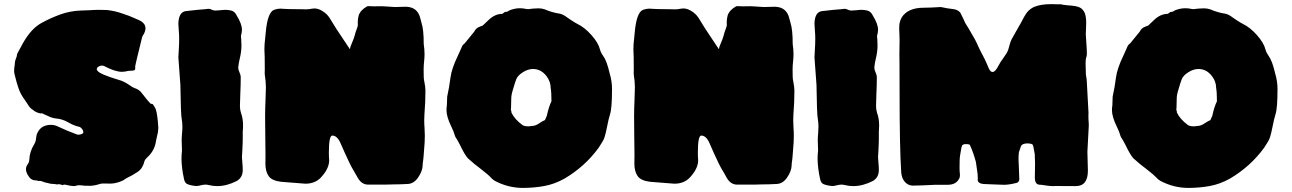

<svg xmlns="http://www.w3.org/2000/svg" viewBox="-20 -877 6290 935"><path d="M340.3 29.3Q325.7 29.3 298.3 22.5L294.9 22Q290 22 284.7 24.4Q272 20 266.1 20Q261.7 20 257.8 21.5Q249 19 241.2 19Q226.1 19 211.9 14.2L198.2 11.2Q181.6 3.9 172.9 3.9L167 4.4Q160.2 1.5 153.8 1.5Q131.8 1.5 119.1 -19Q106.4 -37.6 106.4 -53.2Q106.4 -65.4 115.2 -77.6Q121.6 -85.9 122.6 -96.2Q123.5 -137.7 146.5 -174.3Q154.3 -187 155.8 -204.1Q156.7 -213.4 159.2 -222.7Q176.3 -269 228.5 -269Q243.7 -269 258.3 -262.7Q306.2 -239.7 356 -221.7Q357.9 -221.2 360.8 -221.2Q375.5 -221.2 384.8 -228.5Q385.7 -229.5 385.7 -231.9Q385.7 -235.4 384.3 -241.7Q374.5 -258.3 364.7 -259.8Q338.9 -265.6 315.9 -279.3Q281.7 -298.3 254.4 -299.8Q233.4 -301.8 212.9 -312.5Q204.1 -316.9 194.8 -320.3Q187 -325.2 184.6 -325.2L176.3 -324.7Q153.8 -329.6 141.1 -341.3Q125.5 -350.1 114.7 -369.6Q107.9 -380.9 100.6 -390.6Q80.6 -417 70.3 -446.8Q60.1 -476.6 51.8 -511.7Q48.8 -522.5 48.8 -529.8Q48.8 -548.8 51.3 -557.6Q51.8 -578.1 57.1 -590.1Q62.5 -602.1 63.5 -614.7Q74.7 -636.7 91.8 -667Q132.3 -738.3 182.1 -765.1Q226.6 -789.6 273.7 -806.6Q320.8 -823.7 373 -825.7L413.6 -827.1Q439.5 -829.1 465.3 -829.1Q483.9 -829.1 502.4 -828.1Q542 -823.7 580.1 -809.6Q609.9 -800.3 634.8 -788.6L656.2 -779.3Q688.5 -764.6 688.5 -739.3Q688.5 -726.6 680.2 -710.9Q674.8 -703.6 672.4 -697.3Q638.2 -559.1 638.2 -552.2L638.7 -546.9Q638.7 -537.6 635.7 -535.6Q629.9 -532.7 619.1 -532.7Q609.9 -532.7 604.5 -531.7Q588.4 -527.3 573.2 -527.3Q540.5 -527.3 485.4 -556.2Q481 -557.6 476.1 -557.6Q465.3 -557.6 454.1 -548.3L450.7 -539.1L454.6 -532.7Q464.8 -516.1 557.1 -488.3Q582.5 -482.4 614.3 -460Q624.5 -452.1 635.3 -448.2Q655.8 -440.9 666 -429.2Q705.1 -378.9 714.4 -371.6Q719.7 -371.6 724.1 -369.6Q737.8 -349.1 738.3 -345.7Q747.1 -320.8 751 -254.4Q750.5 -233.9 744.6 -212.9Q741.7 -201.7 739.7 -190.4Q733.4 -144 698.7 -112.3Q686 -100.6 683.6 -92.3Q675.3 -57.1 651.1 -40.5Q627 -23.9 594.2 -8.3L579.6 1.5Q546.4 17.1 518.1 17.1L481.9 16.6Q474.1 16.6 467.3 18.6Q438.5 27.8 418.9 27.8L388.7 27.3Q384.8 25.9 380.4 25.9Q376 25.9 360.8 24.9Q350.1 28.3 340.3 29.3Z M1038.1 29.3Q1017.1 29.3 995.1 23.9Q988.3 22 980.5 22Q969.7 22 955.1 25.9Q945.8 28.8 936.5 28.8L928.7 28.3L916.5 26.4Q903.3 24.4 892.1 19.3Q880.9 14.2 877 -1.5L875.5 -8.3Q865.2 -54.7 863.8 -101.6Q863.8 -123 866.2 -144.5L864.7 -191.9Q864.7 -210.9 866.7 -230.5Q868.2 -245.1 868.2 -260.3Q868.2 -280.3 864.7 -299.3Q860.4 -321.3 858.4 -464.4L848.6 -597.7Q849.1 -615.7 850.6 -633.3Q852.5 -661.6 852.5 -689.9Q852.5 -708 850.8 -725.8Q849.1 -743.7 848.6 -761.7Q850.1 -817.9 884.3 -822.8Q950.2 -830.6 982.9 -832.5Q990.2 -834 997.6 -834Q1002.4 -834 1005.9 -832Q1017.6 -825.7 1028.8 -825.7Q1040.5 -825.7 1051.8 -827.1Q1067.4 -829.1 1078.6 -829.1Q1091.3 -829.1 1106 -825.7Q1123 -821.3 1132.3 -802.2Q1158.2 -760.3 1158.2 -732.4Q1158.2 -718.8 1153.8 -704.6L1153.3 -698.7Q1153.3 -695.3 1154.1 -691.7Q1154.8 -688 1154.8 -684.1Q1154.8 -675.8 1155.3 -668.7Q1155.8 -661.6 1155.8 -655.3Q1155.8 -625.5 1147.5 -591.3Q1142.1 -569.8 1140.1 -548.3Q1140.1 -537.1 1145.8 -525.6Q1151.4 -514.2 1152.3 -502.9Q1152.3 -463.4 1150.4 -423.8Q1148.4 -372.1 1148.4 -360.8Q1148.4 -343.8 1153.3 -327.6Q1163.6 -301.3 1163.6 -265.1Q1163.6 -250.5 1162.1 -235.8V-204.6Q1162.1 -179.7 1160.6 -157.7V-153.8Q1158.2 -119.6 1158.2 -112.3Q1158.7 -98.6 1160.2 -84.5Q1162.1 -65.9 1162.1 -47.9Q1161.6 -12.2 1132.8 4.4Q1084 29.3 1038.1 29.3Z M1857.4 22H1772.5Q1738.3 22 1718.3 -18.1Q1710.4 -33.2 1701.2 -47.9Q1687 -70.3 1659.7 -131.3Q1649.9 -154.3 1639.6 -176.8Q1623 -216.8 1598.1 -216.8Q1581.5 -216.8 1581.5 -132.8Q1581.5 -115.2 1583 -97.2Q1583 -60.1 1551.3 -22.5Q1521 17.6 1467.3 17.6Q1407.7 12.2 1349.1 8.3Q1303.7 2.9 1288.1 -19.8Q1272.5 -42.5 1272.5 -79.6L1272.9 -124Q1272.9 -163.6 1272 -203.1Q1271 -255.9 1271 -309.1Q1271 -347.2 1272.9 -385.7Q1274.4 -419.4 1274.9 -453.1Q1274.4 -482.9 1269.5 -513.2L1269 -523.9L1269.5 -537.1L1269 -599.1Q1267.6 -617.7 1267.6 -635.7Q1267.6 -664.1 1271.5 -691.9L1273.9 -717.3Q1282.7 -816.9 1314.5 -829.1Q1330.6 -835 1345.7 -835Q1352.5 -835 1359.9 -834Q1372.1 -832.5 1450.7 -832L1470.7 -831.5Q1484.9 -831.5 1497.6 -834.5Q1503.9 -835.9 1510.7 -835.9Q1528.3 -835.9 1546.9 -825.2Q1572.3 -810.5 1585.4 -789.1Q1616.7 -736.8 1652.8 -684.1Q1668.5 -661.1 1684.1 -637.2L1686.5 -649.4Q1705.1 -693.4 1707.8 -705.8Q1710.4 -718.3 1716.6 -733.9Q1722.7 -749.5 1722.7 -755.4L1722.2 -768.1Q1722.2 -786.1 1726.6 -801.3Q1734.9 -827.6 1767.1 -845.7Q1770.5 -847.2 1776.4 -847.2Q1779.3 -847.2 1783.7 -846.7Q1788.1 -846.2 1801.8 -846.2L1837.9 -846.7Q1857.4 -845.2 1865.7 -845.2Q1874 -845.2 1883.3 -844Q1892.6 -842.8 1902.3 -842.8Q1930.7 -842.8 1957.5 -844.2Q2014.2 -842.3 2026.9 -787.6Q2029.3 -776.9 2032.7 -765.6Q2043.5 -733.4 2043.5 -662.1Q2047.4 -637.2 2047.4 -613.8Q2047.4 -595.7 2045.2 -576.7Q2043 -557.6 2043 -537.6L2043.5 -501.5Q2043.5 -492.2 2047.4 -473.6Q2051.3 -455.1 2051.8 -436.5Q2051.8 -378.4 2046.9 -320.3Q2045.9 -306.6 2045.9 -292.5Q2045.9 -272.9 2047.4 -254.2Q2048.8 -235.4 2048.8 -217.3Q2048.8 -184.1 2045.4 -150.4Q2043.5 -131.3 2042.5 -112.3Q2042 -103 2040.5 -94.2Q2038.1 -82 2038.1 -69.3Q2036.6 -42 2015.4 -11.5Q1994.1 19 1962.4 19Q1928.7 21 1895 21Q1876.5 21 1857.4 22Z M2526.4 38.1Q2455.1 38.1 2390.1 3.9Q2378.9 -2.4 2369.6 -13.2Q2360.4 -23.9 2322.8 -53.2Q2289.1 -78.1 2258.3 -106.4Q2243.2 -122.6 2219.2 -172.9Q2203.1 -203.1 2201.2 -204.6Q2199.2 -206.1 2195.8 -214.8Q2190.4 -234.9 2178.2 -259.8Q2154.3 -308.1 2154.3 -340.8Q2154.3 -352.1 2156.2 -364.3L2157.7 -406.2Q2168 -452.6 2173.8 -500Q2179.7 -543.5 2209 -604Q2218.3 -623.5 2226.6 -643.1Q2231.9 -658.7 2242.7 -665.5L2290 -723.6Q2296.4 -736.8 2307.1 -742.7Q2317.9 -748.5 2330.6 -752.4Q2348.1 -768.1 2357.4 -777.8Q2389.6 -809.6 2426.3 -809.6L2439 -818.8Q2452.1 -818.8 2459 -825.7Q2485.4 -836.9 2511.7 -836.9Q2527.8 -836.9 2544.4 -833L2552.7 -832.5Q2558.6 -832.5 2564.9 -834Q2573.2 -835.4 2602.5 -836.4Q2618.7 -836.4 2632.8 -831.5Q2668.5 -815.9 2707.5 -810.1Q2724.6 -805.7 2741.2 -792.5Q2748 -787.6 2754.9 -783.2Q2761.7 -778.8 2767.6 -774.9Q2779.3 -767.1 2791.5 -760.7Q2827.1 -743.7 2860.6 -705.8Q2894 -668 2901.9 -635.7Q2906.2 -620.1 2916.5 -606Q2935.1 -581.1 2948.7 -520.5Q2960.4 -481.9 2960.4 -444.3Q2960.4 -349.1 2950.7 -320.3Q2944.8 -303.2 2934.8 -252.9Q2924.8 -202.6 2915 -189Q2910.2 -181.6 2906.2 -174.8Q2901.4 -166 2895.5 -157.7Q2828.6 -65.9 2729 -7.3Q2679.2 20.5 2628.4 29.3Q2577.6 38.1 2526.4 38.1ZM2553.7 -261.7 2572.3 -263.7Q2587.4 -264.2 2603.5 -275.1Q2619.6 -286.1 2633.8 -292.5L2643.1 -313.5Q2651.9 -356 2665.5 -383.8Q2665.5 -428.2 2661.6 -449.2Q2661.6 -479.5 2641.6 -505.9Q2615.2 -541 2575.2 -541Q2551.3 -541 2526.1 -525.1Q2501 -509.3 2493.7 -490.2Q2487.3 -473.6 2478 -440.9Q2469.7 -415.5 2469.7 -397.2Q2469.7 -378.9 2468.8 -356.9Q2467.8 -347.2 2467.8 -341.3Q2470.7 -336.9 2470.7 -328.6Q2485.4 -296.9 2523.4 -268.6Q2533.2 -261.7 2553.7 -261.7Z M3654.3 22H3569.3Q3535.2 22 3515.1 -18.1Q3507.3 -33.2 3498 -47.9Q3483.9 -70.3 3456.5 -131.3Q3446.8 -154.3 3436.5 -176.8Q3419.9 -216.8 3395 -216.8Q3378.4 -216.8 3378.4 -132.8Q3378.4 -115.2 3379.9 -97.2Q3379.9 -60.1 3348.1 -22.5Q3317.9 17.6 3264.2 17.6Q3204.6 12.2 3146 8.3Q3100.6 2.9 3085 -19.8Q3069.3 -42.5 3069.3 -79.6L3069.8 -124Q3069.8 -163.6 3068.8 -203.1Q3067.9 -255.9 3067.9 -309.1Q3067.9 -347.2 3069.8 -385.7Q3071.3 -419.4 3071.8 -453.1Q3071.3 -482.9 3066.4 -513.2L3065.9 -523.9L3066.4 -537.1L3065.9 -599.1Q3064.5 -617.7 3064.5 -635.7Q3064.5 -664.1 3068.4 -691.9L3070.8 -717.3Q3079.6 -816.9 3111.3 -829.1Q3127.4 -835 3142.6 -835Q3149.4 -835 3156.7 -834Q3168.9 -832.5 3247.6 -832L3267.6 -831.5Q3281.7 -831.5 3294.4 -834.5Q3300.8 -835.9 3307.6 -835.9Q3325.2 -835.9 3343.8 -825.2Q3369.1 -810.5 3382.3 -789.1Q3413.6 -736.8 3449.7 -684.1Q3465.3 -661.1 3481 -637.2L3483.4 -649.4Q3502 -693.4 3504.6 -705.8Q3507.3 -718.3 3513.4 -733.9Q3519.5 -749.5 3519.5 -755.4L3519 -768.1Q3519 -786.1 3523.4 -801.3Q3531.7 -827.6 3564 -845.7Q3567.4 -847.2 3573.2 -847.2Q3576.2 -847.2 3580.6 -846.7Q3585 -846.2 3598.6 -846.2L3634.8 -846.7Q3654.3 -845.2 3662.6 -845.2Q3670.9 -845.2 3680.2 -844Q3689.5 -842.8 3699.2 -842.8Q3727.5 -842.8 3754.4 -844.2Q3811 -842.3 3823.7 -787.6Q3826.2 -776.9 3829.6 -765.6Q3840.3 -733.4 3840.3 -662.1Q3844.2 -637.2 3844.2 -613.8Q3844.2 -595.7 3842 -576.7Q3839.8 -557.6 3839.8 -537.6L3840.3 -501.5Q3840.3 -492.2 3844.2 -473.6Q3848.1 -455.1 3848.6 -436.5Q3848.6 -378.4 3843.8 -320.3Q3842.8 -306.6 3842.8 -292.5Q3842.8 -272.9 3844.2 -254.2Q3845.7 -235.4 3845.7 -217.3Q3845.7 -184.1 3842.3 -150.4Q3840.3 -131.3 3839.4 -112.3Q3838.9 -103 3837.4 -94.2Q3835 -82 3835 -69.3Q3833.5 -42 3812.3 -11.5Q3791 19 3759.3 19Q3725.6 21 3691.9 21Q3673.3 21 3654.3 22Z M4135.7 29.3Q4114.7 29.3 4092.8 23.9Q4085.9 22 4078.1 22Q4067.4 22 4052.7 25.9Q4043.5 28.8 4034.2 28.8L4026.4 28.3L4014.2 26.4Q4001 24.4 3989.7 19.3Q3978.5 14.2 3974.6 -1.5L3973.1 -8.3Q3962.9 -54.7 3961.4 -101.6Q3961.4 -123 3963.9 -144.5L3962.4 -191.9Q3962.4 -210.9 3964.4 -230.5Q3965.8 -245.1 3965.8 -260.3Q3965.8 -280.3 3962.4 -299.3Q3958 -321.3 3956.1 -464.4L3946.3 -597.7Q3946.8 -615.7 3948.2 -633.3Q3950.2 -661.6 3950.2 -689.9Q3950.2 -708 3948.5 -725.8Q3946.8 -743.7 3946.3 -761.7Q3947.8 -817.9 3981.9 -822.8Q4047.9 -830.6 4080.6 -832.5Q4087.9 -834 4095.2 -834Q4100.1 -834 4103.5 -832Q4115.2 -825.7 4126.5 -825.7Q4138.2 -825.7 4149.4 -827.1Q4165 -829.1 4176.3 -829.1Q4189 -829.1 4203.6 -825.7Q4220.7 -821.3 4230 -802.2Q4255.9 -760.3 4255.9 -732.4Q4255.9 -718.8 4251.5 -704.6L4251 -698.7Q4251 -695.3 4251.7 -691.7Q4252.4 -688 4252.4 -684.1Q4252.4 -675.8 4252.9 -668.7Q4253.4 -661.6 4253.4 -655.3Q4253.4 -625.5 4245.1 -591.3Q4239.7 -569.8 4237.8 -548.3Q4237.8 -537.1 4243.4 -525.6Q4249 -514.2 4250 -502.9Q4250 -463.4 4248 -423.8Q4246.1 -372.1 4246.1 -360.8Q4246.1 -343.8 4251 -327.6Q4261.2 -301.3 4261.2 -265.1Q4261.2 -250.5 4259.8 -235.8V-204.6Q4259.8 -179.7 4258.3 -157.7V-153.8Q4255.9 -119.6 4255.9 -112.3Q4256.3 -98.6 4257.8 -84.5Q4259.8 -65.9 4259.8 -47.9Q4259.3 -12.2 4230.5 4.4Q4181.6 29.3 4135.7 29.3Z M5218.8 29.3 5119.6 28.8 5107.4 29.3Q5091.8 29.3 5071 25.9Q5050.3 22.5 5043.5 22.5Q5019.5 22.5 5019.5 -12.7L5020.5 -81.5Q5019 -114.3 5019 -127Q5012.2 -170.4 5007.8 -173.8Q4998 -178.7 4984.4 -178.7Q4959 -178.7 4952.1 -166L4941.9 -135.7Q4939.9 -119.6 4939.9 -101.1Q4939.9 -85.4 4941.4 -67.9Q4943.8 -11.2 4943.8 -4.4Q4943.8 5.4 4934.1 12.7Q4896 22.9 4869.6 22.9Q4856.4 22.9 4821.5 21.2Q4786.6 19.5 4780.3 19.5Q4741.2 19.5 4741.2 -2L4741.7 -7.3Q4741.7 -16.6 4740.7 -29.8L4732.4 -88.4Q4720.2 -133.8 4704.1 -168.9Q4704.1 -175.3 4683.1 -175.3Q4669.9 -175.3 4665 -168Q4662.1 -163.1 4655.3 -119.6Q4653.3 -106.4 4653.3 -94.2L4652.8 -63Q4652.8 -50.3 4653.3 -42Q4654.8 -29.8 4654.8 -25.9Q4654.8 -12.7 4650.9 -7.3Q4636.2 22.9 4594.7 22.9H4533.2Q4470.7 26.4 4424.8 26.9Q4402.3 26.4 4386.7 9Q4371.1 -8.3 4368.7 -38.1Q4360.8 -159.2 4360.8 -428.2Q4360.8 -535.6 4360.4 -561.8Q4359.9 -587.9 4359.9 -613.8Q4359.9 -647.5 4360.8 -681.6Q4360.8 -697.3 4359.9 -713.4Q4358.9 -724.6 4358.9 -736.3L4359.4 -753.4Q4360.8 -772.9 4371.1 -792Q4400.9 -839.4 4478.5 -839.4Q4510.7 -839.4 4561.5 -842.8Q4592.3 -835.9 4623 -832.5Q4643.6 -830.1 4656.2 -815.9Q4674.3 -780.3 4680.2 -765.6Q4691.4 -749 4727.5 -685.5Q4735.8 -669.9 4742.7 -653.8Q4755.4 -626 4762.7 -613.3Q4774.9 -591.3 4785.2 -567.4Q4790 -555.2 4795.9 -542.5Q4803.7 -526.4 4813.5 -526.4Q4827.1 -526.4 4842.8 -558.1Q4849.6 -571.8 4864.7 -592.3Q4883.3 -617.7 4889.2 -632.8Q4892.6 -642.6 4895 -652.8Q4898.9 -669.4 4905.8 -684.6Q4919.9 -710.9 4935.1 -736.8Q4952.1 -765.1 4967.3 -794.9Q4985.8 -830.6 5017.3 -843.8Q5048.8 -856.9 5100.6 -856.9Q5115.2 -856.9 5131.3 -856L5140.1 -856.4Q5149.4 -856.4 5155.3 -854Q5174.3 -851.1 5195.6 -849.9Q5216.8 -848.6 5234.9 -842Q5252.9 -835.4 5263.2 -812.5Q5269.5 -792.5 5269.5 -766.6Q5269.5 -741.7 5268.6 -733.6Q5267.6 -725.6 5267.6 -711.9Q5268.6 -691.4 5270 -671.4Q5272.5 -643.1 5272.9 -614.7Q5272.5 -604 5269.5 -596.4Q5266.6 -588.9 5266.6 -566.4Q5266.6 -546.9 5268.1 -514.2Q5271.5 -494.1 5272 -488.8L5280.8 -327.6L5280.3 -314.5Q5280.3 -293.9 5281.7 -280.3L5282.2 -265.6L5275.4 -137.7L5277.8 -45.9Q5277.8 29.3 5218.8 29.3Z M5767.1 38.1Q5695.8 38.1 5630.9 3.9Q5619.6 -2.4 5610.4 -13.2Q5601.1 -23.9 5563.5 -53.2Q5529.8 -78.1 5499 -106.4Q5483.9 -122.6 5460 -172.9Q5443.8 -203.1 5441.9 -204.6Q5439.9 -206.1 5436.5 -214.8Q5431.2 -234.9 5418.9 -259.8Q5395 -308.1 5395 -340.8Q5395 -352.1 5397 -364.3L5398.4 -406.2Q5408.7 -452.6 5414.6 -500Q5420.4 -543.5 5449.7 -604Q5459 -623.5 5467.3 -643.1Q5472.7 -658.7 5483.4 -665.5L5530.8 -723.6Q5537.1 -736.8 5547.9 -742.7Q5558.6 -748.5 5571.3 -752.4Q5588.9 -768.1 5598.1 -777.8Q5630.4 -809.6 5667 -809.6L5679.7 -818.8Q5692.9 -818.8 5699.7 -825.7Q5726.1 -836.9 5752.4 -836.9Q5768.6 -836.9 5785.2 -833L5793.5 -832.5Q5799.3 -832.5 5805.7 -834Q5814 -835.4 5843.3 -836.4Q5859.4 -836.4 5873.5 -831.5Q5909.2 -815.9 5948.2 -810.1Q5965.3 -805.7 5981.9 -792.5Q5988.8 -787.6 5995.6 -783.2Q6002.4 -778.8 6008.3 -774.9Q6020 -767.1 6032.2 -760.7Q6067.9 -743.7 6101.3 -705.8Q6134.8 -668 6142.6 -635.7Q6147 -620.1 6157.2 -606Q6175.8 -581.1 6189.5 -520.5Q6201.2 -481.9 6201.2 -444.3Q6201.2 -349.1 6191.4 -320.3Q6185.5 -303.2 6175.5 -252.9Q6165.5 -202.6 6155.8 -189Q6150.9 -181.6 6147 -174.8Q6142.1 -166 6136.2 -157.7Q6069.3 -65.9 5969.7 -7.3Q5919.9 20.5 5869.1 29.3Q5818.4 38.1 5767.1 38.1ZM5794.4 -261.7 5813 -263.7Q5828.1 -264.2 5844.2 -275.1Q5860.4 -286.1 5874.5 -292.5L5883.8 -313.5Q5892.6 -356 5906.2 -383.8Q5906.2 -428.2 5902.3 -449.2Q5902.3 -479.5 5882.3 -505.9Q5856 -541 5815.9 -541Q5792 -541 5766.8 -525.1Q5741.7 -509.3 5734.4 -490.2Q5728 -473.6 5718.8 -440.9Q5710.4 -415.5 5710.4 -397.2Q5710.4 -378.9 5709.5 -356.9Q5708.5 -347.2 5708.5 -341.3Q5711.4 -336.9 5711.4 -328.6Q5726.1 -296.9 5764.2 -268.6Q5773.9 -261.7 5794.4 -261.7Z"/></svg>

Font: Kaph
Style: Regular
Weight: 400
Designer: GGBotNet
Foundry: f0n7.com
Version: 1.10